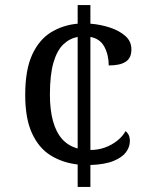

<svg xmlns="http://www.w3.org/2000/svg" viewBox="-20 -734 599 754"><path d="M285 -88Q225 -95 178.5 -124Q132 -153 105.5 -211Q79 -269 79 -361Q79 -460 106.5 -519.5Q134 -579 181 -607.5Q228 -636 285 -641V-714H335V-641Q374 -638 411 -626Q448 -614 472 -593Q496 -572 496 -540Q496 -523 490.5 -511Q485 -499 473.5 -491.5Q462 -484 445.5 -480.5Q429 -477 407 -477Q407 -518 390 -550Q373 -582 335 -589V-145Q366 -145 393 -155Q420 -165 441 -182Q462 -199 473 -219Q481 -213 485.5 -203.5Q490 -194 490 -180Q490 -157 475 -136.5Q460 -116 426 -102Q392 -88 335 -86V0H285ZM285 -589Q253 -583 228.5 -559.5Q204 -536 190 -488.5Q176 -441 176 -362Q176 -303 188 -259Q200 -215 224 -188Q248 -161 285 -151Z"/></svg>

Font: Noto Serif Hebrew
Style: Regular
Weight: 400
Designer: Monotype Design Team
Foundry: Monotype Imaging Inc.
Version: Version 2.003